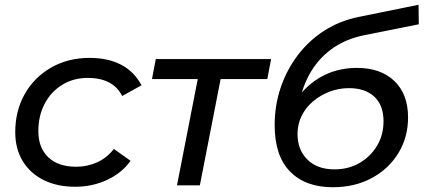

<svg xmlns="http://www.w3.org/2000/svg" viewBox="-20 -778 1778 806"><path d="M296 6Q219 6 162.5 -22.5Q106 -51 75 -102.5Q44 -154 44 -223Q44 -313 84 -383.5Q124 -454 195 -494.5Q266 -535 356 -535Q433 -535 488 -506.5Q543 -478 574 -420L493 -375Q473 -414 436.5 -432.5Q400 -451 349 -451Q289 -451 242 -422.5Q195 -394 168 -343.5Q141 -293 141 -227Q141 -158 182.5 -118Q224 -78 300 -78Q347 -78 388.5 -97Q430 -116 458 -153L528 -103Q492 -52 430 -23Q368 6 296 6Z M723 0 815 -471 833 -446H618L634 -530H1118L1102 -446H883L911 -471L819 0Z M1377 8Q1262 8 1197.5 -58Q1133 -124 1133 -253Q1133 -336 1158.5 -411Q1184 -486 1231 -547.5Q1278 -609 1342.5 -650Q1407 -691 1486 -707L1737 -758L1738 -676L1508 -630Q1429 -614 1370.5 -571Q1312 -528 1276.5 -461.5Q1241 -395 1230 -307L1204 -329Q1251 -410 1321 -451.5Q1391 -493 1478 -493Q1578 -493 1635.5 -438Q1693 -383 1693 -285Q1693 -202 1652.5 -135.5Q1612 -69 1540.5 -30.5Q1469 8 1377 8ZM1384 -67Q1443 -67 1489.5 -94Q1536 -121 1563 -166.5Q1590 -212 1590 -269Q1590 -336 1551.5 -372Q1513 -408 1445 -408Q1402 -408 1363 -393Q1324 -378 1293.5 -352Q1263 -326 1246 -291Q1229 -256 1229 -216Q1229 -149 1270.5 -108Q1312 -67 1384 -67Z"/></svg>

Font: MOST Montserrat Medium
Style: Italic
Weight: 500
Italic angle: -11.3°
Designer: Julieta Ulanovsky
Foundry: Julieta Ulanovsky
Version: Version 8.000;March 11, 2024;FontCreator 15.0.0.2926 64-bit